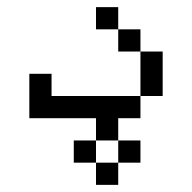

<svg xmlns="http://www.w3.org/2000/svg" viewBox="-20 -520 540 540"><path d="M375 -62.5V-125H312.5V-62.5H250V0H312.5V-62.5ZM250 -62.5V-125H187.5V-62.5ZM250 -125H312.5V-187.5H375V-250H125V-312.5H62.5Q62.5 -312.5 62.5 -187.5H250ZM375 -250H437.5Q437.5 -250 437.5 -375H375Q375 -375 375 -250ZM375 -375V-437.5H312.5V-375ZM312.5 -437.5V-500H250V-437.5Z"/></svg>

Font: BFUnifontExMono
Style: Regular
Weight: 500
Version: Version 15.0.06